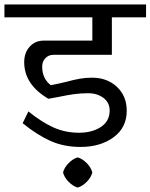

<svg xmlns="http://www.w3.org/2000/svg" viewBox="-42 -658 678 865"><path d="M60 -103 86 -156Q144 -109 197.5 -84.5Q251 -60 314 -60Q373 -60 412.5 -86Q452 -112 452 -160Q452 -196 424 -217Q396 -238 355 -238Q322 -238 292.5 -234Q263 -230 220 -221L176 -213Q67 -277 67 -378Q67 -420 91.5 -447.5Q116 -475 155 -475H374V-580H-22V-638H616V-580H462V-411H199Q177 -411 162.5 -396Q148 -381 148 -358Q148 -304 187 -274Q204 -277 225 -282Q246 -287 255 -289Q292 -299 318 -303.5Q344 -308 373 -308Q441 -308 485 -266.5Q529 -225 529 -159Q529 -83 469.5 -39.5Q410 4 321 4Q246 4 185.5 -23Q125 -50 60 -103ZM242 119Q248 96 267.5 76.5Q287 57 308 51Q329 57 348.5 76.5Q368 96 374 119Q368 142 348.5 161.5Q329 181 308 187Q287 181 267.5 161.5Q248 142 242 119Z"/></svg>

Font: Amiko
Style: Regular
Weight: 400
Designer: Pablo Impallari, Rodrigo Fuenzalida, Andres Torresi
Foundry: Impallari Type
Version: Version 1.001; ttfautohint (v1.3)